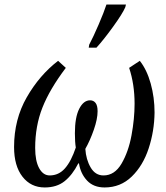

<svg xmlns="http://www.w3.org/2000/svg" viewBox="-20 -816 732 846"><path d="M42 -168Q42 -290 98 -387.5Q154 -485 236 -548L270 -517Q199 -423 167 -342Q135 -261 135 -164Q135 -107 152.5 -75Q170 -43 199 -43Q239 -43 266.5 -74.5Q294 -106 314 -166Q310 -190 310 -229Q310 -299 329 -336.5Q348 -374 377 -374Q392 -374 401 -362.5Q410 -351 410 -326Q410 -292 393.5 -244.5Q377 -197 356 -160Q359 -113 379.5 -78Q400 -43 436 -43Q485 -43 515.5 -95Q546 -147 559.5 -220Q573 -293 573 -359Q573 -445 549 -517L596 -548Q627 -509 644 -448Q661 -387 661 -320Q660 -238 635 -162Q610 -86 560.5 -38Q511 10 441 10Q392 10 363.5 -20.5Q335 -51 328 -96H325Q299 -45 264.5 -17.5Q230 10 177 10Q116 10 79 -37.5Q42 -85 42 -168ZM373 -619Q391 -653 414.5 -707.5Q438 -762 449 -796H535L532 -784Q520 -756 478.5 -698.5Q437 -641 405 -606H371Z"/></svg>

Font: Noto Serif Narrow
Style: Italic
Weight: 400
Width: 4
Italic angle: -12°
Designer: Monotype Design Team
Foundry: Monotype Imaging Inc.
Version: Version 1.001